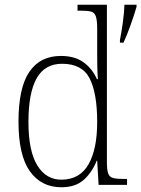

<svg xmlns="http://www.w3.org/2000/svg" viewBox="-20 -780 596 810"><path d="M239 10Q154 10 106 -57.5Q58 -125 58 -267Q58 -409 103.5 -476.5Q149 -544 237 -544Q295 -544 332 -517.5Q369 -491 389 -446H393Q391 -471 390.5 -498Q390 -525 390 -548V-658Q390 -694 384.5 -710.5Q379 -727 364.5 -731Q350 -735 322 -735H307V-760H431V-95Q431 -63 436.5 -48Q442 -33 457.5 -29Q473 -25 503 -25H516V0H396L390 -102H388Q368 -52 333 -21Q298 10 239 10ZM241 -22Q317 -23 353.5 -87Q390 -151 390 -265Q390 -386 358.5 -448.5Q327 -511 242 -511Q169 -511 134.5 -449.5Q100 -388 100 -265Q100 -143 137.5 -82Q175 -21 241 -22ZM486 -611Q493 -647 498.5 -687Q504 -727 505 -760H556V-751Q547 -720 531.5 -676Q516 -632 501 -600H486Z"/></svg>

Font: Noto Serif Khmer SemiCondensed ExtraLight
Style: Regular
Weight: 200
Width: 4
Designer: Danh Hong and the Monotype Design Team
Foundry: Monotype Imaging Inc.
Version: Version 2.004; ttfautohint (v1.8.4.7-5d5b)